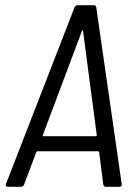

<svg xmlns="http://www.w3.org/2000/svg" viewBox="-20 -720 528 740"><path d="M388 0H439C446 0 451 -4 449 -11L351 -692C350 -697 347 -700 341 -700H279C273 -700 269 -696 267 -691L3 -11C0 -4 4 0 11 0H61C67 0 71 -4 73 -9L120 -134C122 -137 124 -137 125 -137H357C359 -137 361 -137 362 -134L378 -9C379 -4 382 0 388 0ZM145 -199 296 -601C297 -604 299 -604 300 -601L353 -199C354 -197 351 -195 349 -195H148C146 -195 143 -197 145 -199Z"/></svg>

Font: Barlow Semi Condensed
Style: Italic
Weight: 400
Width: 4
Italic angle: -7°
Designer: Jeremy Tribby
Foundry: Tribby Type
Version: Version 1.422;hotconv 1.0.109;makeotfexe 2.5.65596